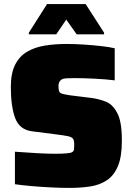

<svg xmlns="http://www.w3.org/2000/svg" viewBox="-20 -911 649 939"><path d="M320 8Q277 8 228 5.5Q179 3 133 -1Q87 -5 53 -10V-169Q108 -165 160 -162Q212 -159 246 -159Q322 -159 333 -167Q341 -172 342 -181Q343 -190 343 -204Q343 -224 337 -232.5Q331 -241 312 -245Q293 -249 253 -254L136 -269Q75 -277 54 -334Q33 -391 33 -485Q33 -553 54 -594.5Q75 -636 112.5 -658Q150 -680 199 -688Q248 -696 305 -696Q347 -696 391.5 -693Q436 -690 475.5 -685.5Q515 -681 541 -675V-518Q503 -523 447 -526Q391 -529 343 -529Q319 -529 304 -528Q289 -527 281 -522Q266 -512 266 -491Q266 -474 269 -465Q272 -456 284 -452.5Q296 -449 322 -445L427 -432Q465 -427 498.5 -413.5Q532 -400 554 -357Q564 -339 570 -306Q576 -273 576 -223Q576 -144 556.5 -98Q537 -52 502 -29Q467 -6 420.5 1Q374 8 320 8ZM121 -743V-751L210 -891H399L489 -751V-743H355L304 -815L255 -743Z"/></svg>

Font: Saira Black
Style: Regular
Weight: 900
Designer: Hector Gatti with collaboration of the Omnibus-Type team
Foundry: Omnibus-Type
Version: Version 1.100; ttfautohint (v1.8.3)